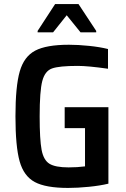

<svg xmlns="http://www.w3.org/2000/svg" viewBox="-20 -916 619 944"><path d="M56 -344Q56 -491 77 -564.5Q98 -638 153 -667Q208 -696 319 -696Q364 -696 417.5 -690.5Q471 -685 511 -675V-578Q413 -592 362 -592Q271 -592 236 -579.5Q201 -567 188 -518Q175 -469 175 -344Q175 -230 184.5 -179.5Q194 -129 223 -111Q252 -93 317 -93Q361 -93 398 -98V-286H298V-389H513V-13Q472 -3 416.5 2.5Q361 8 315 8Q205 8 151 -21Q97 -50 76.5 -123Q56 -196 56 -344ZM165 -757V-764L251 -896H366L453 -764V-757H376L308 -841L241 -757Z"/></svg>

Font: Saira Semi Condensed Medium
Style: Regular
Weight: 500
Width: 4
Designer: Hector Gatti with collaboration of the Omnibus-Type team
Foundry: Omnibus-Type
Version: Version 1.001; ttfautohint (v1.8)